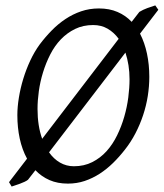

<svg xmlns="http://www.w3.org/2000/svg" viewBox="-20 -661 603 707"><path d="M457 -369.1Q457 -396 453.1 -420.7Q449.2 -445.3 441.9 -467.3L160.6 -100.1Q177.7 -75.7 200.9 -62.3Q224.1 -48.8 252 -48.8Q289.6 -48.8 319.6 -64Q349.6 -79.1 372.3 -104.2Q395 -129.4 411.1 -162.4Q427.2 -195.3 437.5 -231Q447.8 -266.6 452.4 -302.2Q457 -337.9 457 -369.1ZM118.2 -259.8Q118.2 -197.3 135.3 -149.9L417 -518.1Q399.9 -541.5 376.5 -555.2Q353 -568.8 323.2 -568.8Q286.1 -568.8 256.6 -554.4Q227.1 -540 204.1 -516.1Q181.2 -492.2 165 -460.4Q148.9 -428.7 138.4 -394.5Q127.9 -360.4 123 -325.4Q118.2 -290.5 118.2 -259.8ZM529.8 -377.9Q529.8 -343.3 524.2 -307.6Q518.6 -272 507.1 -237.3Q495.6 -202.6 478.8 -170.2Q461.9 -137.7 439.9 -109.9Q419.4 -83.5 396.2 -60.8Q373 -38.1 346.9 -21.2Q320.8 -4.4 291.7 5.4Q262.7 15.1 230 15.1Q191.9 15.1 162.4 2.2Q132.8 -10.7 110.4 -34.2L83 1Q78.1 4.9 70.3 8.5Q62.5 12.2 53.7 15.4Q44.9 18.6 36.9 21.2Q28.8 23.9 22.9 25.9L13.2 9.8L79.6 -76.7Q61.5 -109.9 52.7 -150.6Q43.9 -191.4 43.9 -236.8Q43.9 -267.6 49.6 -302Q55.2 -336.4 65.7 -370.8Q76.2 -405.3 91.3 -437.7Q106.4 -470.2 126 -497.1Q146.5 -524.4 170.2 -548.6Q193.8 -572.8 220.9 -590.8Q248 -608.9 278.8 -619.4Q309.6 -629.9 344.2 -629.9Q382.8 -629.9 412.8 -616.9Q442.9 -604 464.8 -580.6L493.2 -617.2Q506.8 -625.5 522.7 -631.3Q538.6 -637.2 551.8 -641.1L563 -625L495.6 -537.1Q512.7 -503.9 521.2 -463.6Q529.8 -423.3 529.8 -377.9Z"/></svg>

Font: Akkhara
Style: Italic
Weight: 400
Italic angle: -7°
Designer: J. Victor Gaultney
Version: Version 1.00 June 13, 2006, initial release